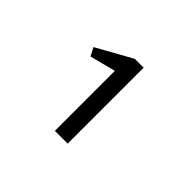

<svg xmlns="http://www.w3.org/2000/svg" viewBox="-89 -782 679 679"><g transform="rotate(45 250.0 -443.0)"><path d="M299 -633H255L122 -559L138 -528L235 -553V-253H299Z"/></g></svg>

Font: Inconsolatazi4
Style: Regular
Weight: 400
Designer: Raph Levien, Kirill Tkachev
Foundry: Cyreal
Version: Version 1.013